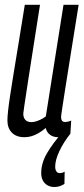

<svg xmlns="http://www.w3.org/2000/svg" viewBox="-20 -556 345 792"><path d="M203.9 215.4Q188.3 215.4 175.8 208.3Q163.3 201.2 156.7 188.4Q150 175.7 150 157.8Q150 117 173.9 75.9Q197.8 34.9 235.6 -7.2Q235.7 -4.4 234.5 -1.1Q233.3 2.2 231 4.7Q228.7 7.2 225.9 8.6Q223.2 10 219.3 10Q200 10 186.3 -0.1Q172.6 -10.2 168.7 -28.1Q153.5 -15.3 139 -6.9Q124.6 1.5 110.5 5.7Q96.4 10 80.5 10Q47.7 10 29.1 -8.7Q10.6 -27.4 10.6 -59.2Q10.6 -74 13.3 -98.8Q15.9 -123.5 21.6 -160.8Q27.3 -198.1 35.8 -251Q44.3 -303.9 56.1 -374.4Q67.9 -444.9 82.3 -536.2H145Q128.7 -431.2 117.2 -358.9Q105.6 -286.6 98.6 -239.8Q91.6 -193.1 87.1 -164.4Q82.7 -135.8 80.2 -118.6Q77.6 -101.5 76.1 -87.9Q75.7 -71.9 84.1 -62.1Q92.5 -52.3 109.5 -52.3Q117 -52.3 126.6 -54.8Q136.1 -57.4 147.6 -62.8Q159.1 -68.3 169 -75.8L242 -536.2H304.4Q283.6 -405.1 269.8 -320.3Q256.1 -235.4 248.5 -186.1Q241 -136.8 237.3 -113.6Q233.6 -90.5 232.8 -82.7Q231.9 -74.9 231.9 -72.3Q231.9 -64.3 235.5 -58.5Q239 -52.8 249.5 -52.8Q253.6 -52.8 260.2 -54.2Q266.9 -55.6 273.7 -58.6L270.3 -4.6Q241.9 31.3 224.8 67.7Q207.7 104 207.7 131.4Q207.7 143.9 212.6 151Q217.5 158.1 225.8 158.1Q232.9 158.1 238.4 156Q244 154 246.7 151.9L245.8 202.7Q237.7 208 227.2 211.7Q216.7 215.4 203.9 215.4Z"/></svg>

Font: Georama
Style: Italic
Weight: 400
Width: 2
Italic angle: -9°
Designer: Jean-Baptiste Levee
Foundry: Production Type
Version: Version 1.000